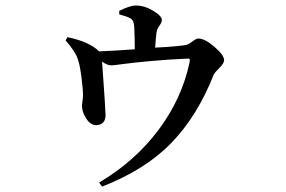

<svg xmlns="http://www.w3.org/2000/svg" viewBox="-20 -608 1040 699"><path d="M225.6 -472.7Q305.7 -456.1 340.8 -420.9Q407.2 -423.8 470.7 -428.7Q470.7 -465.8 468.8 -508.8Q467.8 -534.2 455.1 -541Q443.4 -547.9 414.1 -555.7V-568.4Q453.1 -587.9 474.6 -587.9Q505.9 -587.9 537.6 -568.8Q569.3 -549.8 569.3 -535.2Q569.3 -526.4 560.5 -514.6Q551.8 -502.9 549.8 -490.2Q546.9 -467.8 544.9 -434.6Q624 -438.5 657.2 -444.3Q665 -445.3 679.7 -456.5Q694.3 -467.8 702.1 -467.8Q725.6 -467.8 760.7 -437.5Q795.9 -407.2 795.9 -388.7Q795.9 -377.9 779.3 -361.3Q762.7 -344.7 758.8 -337.9Q699.2 -186.5 604.5 -88.4Q509.8 9.8 351.6 71.3L340.8 56.6Q469.7 -19.5 555.7 -133.3Q641.6 -247.1 669.9 -379.9Q671.9 -390.6 670.4 -393.1Q668.9 -395.5 660.2 -394.5Q591.8 -391.6 528.3 -385.7Q464.8 -379.9 429.2 -375Q393.6 -370.1 385.7 -370.1Q370.1 -370.1 351.6 -383.8Q364.3 -206.1 364.3 -189.5Q364.3 -154.3 331.1 -152.3Q309.6 -152.3 293.9 -176.3Q278.3 -200.2 278.3 -224.6Q278.3 -227.5 280.3 -240.2Q282.2 -252.9 282.2 -260.7Q282.2 -283.2 276.4 -328.1Q270.5 -373 263.7 -391.6Q254.9 -419.9 218.8 -460.9Z"/></svg>

Font: GenYoMin TW TTF SemiBold
Style: Regular
Weight: 600
Version: Version 1.300